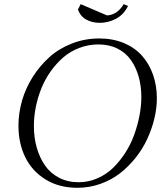

<svg xmlns="http://www.w3.org/2000/svg" viewBox="-20 -896 795 924"><path d="M68.8 -291Q68.8 -351.1 85.9 -411.1Q103 -471.2 137 -524.9Q170.9 -578.6 217 -620.4Q263.2 -662.1 325.7 -686.5Q388.2 -710.9 458 -710.9Q522.9 -710.9 575.7 -689Q628.4 -667 663.1 -628.2Q697.8 -589.4 716.3 -536.9Q734.9 -484.4 734.9 -422.9Q734.9 -375.5 722.9 -325.4Q710.9 -275.4 688.7 -227.3Q666.5 -179.2 632.6 -136.7Q598.6 -94.2 557.4 -62Q516.1 -29.8 462.9 -11Q409.7 7.8 352.1 7.8Q264.6 7.8 199.5 -32.2Q134.3 -72.3 101.6 -139.4Q68.8 -206.5 68.8 -291ZM143.1 -289.1Q143.1 -234.4 156.7 -186Q170.4 -137.7 196.3 -100.1Q222.2 -62.5 263.9 -40.8Q305.7 -19 357.9 -19Q405.3 -19 448.2 -37.6Q491.2 -56.2 523.4 -87.4Q555.7 -118.7 582.3 -159.7Q608.9 -200.7 625.5 -246.6Q642.1 -292.5 651.1 -338.9Q660.2 -385.3 660.2 -428.2Q660.2 -481 647.5 -526.4Q634.8 -571.8 610.1 -606.9Q585.4 -642.1 545.4 -662.1Q505.4 -682.1 454.1 -682.1Q405.8 -682.1 362.1 -665.5Q318.4 -648.9 284.9 -620.1Q251.5 -591.3 224.1 -553Q196.8 -514.6 179.2 -470.9Q161.6 -427.2 152.3 -380.9Q143.1 -334.5 143.1 -289.1ZM355 -850.1 368.2 -876 495.1 -821.8Q544.9 -824.7 575.2 -876L596.2 -867.2Q575.2 -825.2 538.1 -805.7Q501 -786.1 460 -786.1Q423.8 -786.1 395.5 -801.5Q367.2 -816.9 355 -850.1Z"/></svg>

Font: Dihjauti
Style: Italic
Weight: 400
Italic angle: -9°
Designer: T. Christopher White
Version: Version 3.0.0